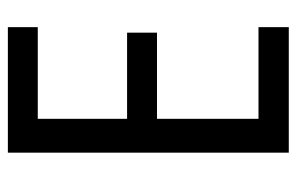

<svg xmlns="http://www.w3.org/2000/svg" viewBox="-153 -601 754 488"><g transform="rotate(-90 224.0 -357.0)"><path d="M399 0V-77H166V-335H385V-411H166V-638H399V-714H80V0Z"/></g></svg>

Font: Noto Sans Khmer Condensed
Style: Regular
Weight: 400
Width: 3
Designer: Danh Hong and the Monotype Design Team
Foundry: Monotype Imaging Inc.
Version: Version 2.004